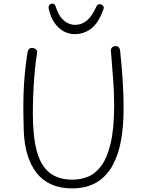

<svg xmlns="http://www.w3.org/2000/svg" viewBox="-20 -1030 798 1058"><path d="M132 -744Q135 -755 140.5 -760.5Q146 -766 155 -766Q168 -766 177.5 -758.5Q187 -751 184 -737Q181 -718 176.5 -682Q172 -646 168.5 -599.5Q165 -553 163 -503Q161 -453 161 -405Q161 -277 183 -196.5Q205 -116 253.5 -78Q302 -40 379 -40Q424 -40 465 -56.5Q506 -73 538.5 -117Q571 -161 590 -241.5Q609 -322 609 -451Q609 -527 603 -599.5Q597 -672 591 -751Q591 -762 598 -769Q605 -776 617 -776Q627 -776 632.5 -771.5Q638 -767 640 -759.5Q642 -752 643 -742Q647 -701 650 -665Q653 -629 655.5 -594Q658 -559 659.5 -519Q661 -479 661 -427Q661 -338 647.5 -259.5Q634 -181 601.5 -120.5Q569 -60 514 -26Q459 8 376 8Q311 8 262.5 -14Q214 -36 181.5 -77.5Q149 -119 131.5 -176.5Q114 -234 111 -306Q110 -342 109 -394Q108 -446 109.5 -505.5Q111 -565 117 -626.5Q123 -688 132 -744ZM393 -842Q358 -842 329.5 -858Q301 -874 279.5 -905.5Q258 -937 248 -983Q246 -995 252.5 -1002.5Q259 -1010 268 -1010Q282 -1010 287 -994Q300 -953 318 -931.5Q336 -910 356 -901.5Q376 -893 393 -893Q431 -893 459.5 -917.5Q488 -942 509 -990Q514 -1001 518.5 -1004Q523 -1007 529 -1007Q538 -1007 546.5 -999.5Q555 -992 550 -979Q523 -903 482.5 -872.5Q442 -842 393 -842Z"/></svg>

Font: Playpen Sans ExtraLight
Style: Regular
Weight: 250
Designer: Laura Meseguer, Veronika Burian, José Scaglione
Foundry: TypeTogether
Version: Version 1.001